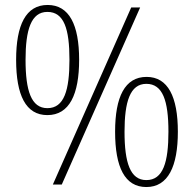

<svg xmlns="http://www.w3.org/2000/svg" viewBox="-20 -744 782 774"><path d="M171 -280C260 -280 299 -364 299 -503C299 -644 259 -724 172 -724C84 -724 45 -643 45 -503C45 -360 84 -280 171 -280ZM193 0H229L545 -714H509ZM171 -308C106 -308 83 -378 83 -503C83 -623 105 -696 171 -696C238 -696 260 -628 260 -503C260 -381 239 -308 171 -308ZM570 10C658 10 697 -74 697 -213C697 -354 657 -434 571 -434C483 -434 444 -353 444 -213C444 -70 483 10 570 10ZM570 -18C505 -18 482 -88 482 -213C482 -333 504 -406 570 -406C636 -406 659 -338 659 -213C659 -91 638 -18 570 -18Z"/></svg>

Font: Noto Serif Armenian Condensed ExtraLight
Style: Regular
Weight: 200
Width: 3
Designer: Monotype Design Team
Foundry: Monotype Imaging Inc.
Version: Version 2.008